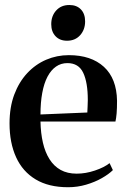

<svg xmlns="http://www.w3.org/2000/svg" viewBox="-20 -754 516 785"><path d="M258.5 11.5Q179 11.5 125.8 -20.5Q72.5 -52.5 45.8 -111.2Q19 -170 19 -249.5Q19 -315.5 38.2 -367Q57.5 -418.5 91.2 -454.8Q125 -491 168.8 -509.8Q212.5 -528.5 261.5 -528.5Q352.5 -528.5 404.8 -480.8Q457 -433 458.5 -342Q458.5 -310.5 456.8 -290.2Q455 -270 452 -257H145.5Q146.5 -209.5 155.5 -170.5Q164.5 -131.5 182.5 -103Q200.5 -74.5 228 -59.2Q255.5 -44 293.5 -44Q330.5 -44 368.2 -56.8Q406 -69.5 428 -87L441.5 -58.5Q425 -42 396.5 -25.8Q368 -9.5 332.2 1Q296.5 11.5 258.5 11.5ZM145.5 -286 337 -294Q338 -307 338.2 -319.5Q338.5 -332 339 -345Q339 -417 320.2 -456.5Q301.5 -496 255.5 -496Q229.5 -496 209 -481.8Q188.5 -467.5 174.2 -440.5Q160 -413.5 152.8 -374.5Q145.5 -335.5 145.5 -286ZM253.5 -587.5Q224.5 -587.5 207 -606Q189.5 -624.5 189.5 -655Q189.5 -689 209.8 -711.2Q230 -733.5 263 -733.5H264Q293.5 -733.5 310.8 -715.5Q328 -697.5 328 -666.5Q328 -633 307.8 -610.2Q287.5 -587.5 254.5 -587.5Z"/></svg>

Font: Merriweather 120pt SemiBold
Style: Regular
Weight: 600
Version: Version 2.100